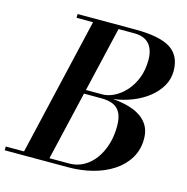

<svg xmlns="http://www.w3.org/2000/svg" viewBox="-155 -854 930 957"><g transform="rotate(15 309.5 -375.0)"><path d="M-46.5 0V-19.5H48L213.5 -730.5H128.5V-750H426.5Q552 -750 608.2 -714.2Q664.5 -678.5 664.5 -599Q664.5 -557.5 644 -521.8Q623.5 -486 588.2 -458Q553 -430 506.8 -411.5Q460.5 -393 408.5 -386.5Q468.5 -382 513.8 -364.8Q559 -347.5 584.2 -315.2Q609.5 -283 609.5 -234Q609.5 -178 583 -134.2Q556.5 -90.5 510.8 -60.5Q465 -30.5 405.8 -15.2Q346.5 0 281.5 0ZM179 -19.5H281.5Q321 -19.5 354.5 -38Q388 -56.5 412.2 -89.2Q436.5 -122 450 -165.8Q463.5 -209.5 463.5 -260Q463.5 -304.5 450 -329.5Q436.5 -354.5 411.5 -364.8Q386.5 -375 351.5 -375H242L246.5 -395H351.5Q380 -395 411 -410.2Q442 -425.5 468.8 -454.5Q495.5 -483.5 512.2 -525.2Q529 -567 529 -621Q529 -654 518.2 -678.8Q507.5 -703.5 484.8 -717Q462 -730.5 425 -730.5H345Z"/></g></svg>

Font: Bodoni Moda 11pt SemiBold
Style: Italic
Weight: 600
Italic angle: -13°
Designer: Owen Earl
Foundry: indestructible type
Version: Version 2.004